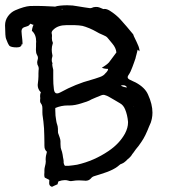

<svg xmlns="http://www.w3.org/2000/svg" viewBox="-20 -721 670 741"><path d="M494.1 -311.5 494.6 -310.1 495.1 -311.5ZM193.4 -294.9 193.8 -285.2Q193.8 -274.4 195.3 -267.1L197.3 -253.4Q198.7 -245.1 200.7 -240.2Q203.1 -233.9 203.6 -223.6V-215.8L204.1 -208L210 -191.4Q213.4 -182.1 213.4 -175.8V-166L213.9 -157.7L214.4 -150.9Q215.3 -147 216.3 -144Q219.7 -135.7 221.7 -124L223.1 -114.3L225.1 -104L225.6 -98.6V-92.8Q226.6 -85.9 230.5 -81.1H245.1L261.7 -83Q271 -84 277.8 -85.4Q342.8 -100.1 398.9 -138.2Q440.9 -166.5 462.4 -205.6Q474.1 -228 474.1 -248V-251Q471.7 -277.8 462.9 -298.8Q456.5 -314.9 443.4 -322.3L421.9 -335L399.9 -347.7Q397.9 -349.1 393.1 -351.1L386.2 -353.5Q382.8 -355 379.4 -355Q374.5 -355 369.1 -352.5L359.9 -348.6L351.1 -345.2Q339.8 -340.8 333 -337.4Q325.2 -332.5 314 -328.6L304.7 -325.7L294.4 -322.3Q268.6 -314 249 -314H240.7Q216.8 -314 193.4 -304.2ZM413.6 -552.7 395 -575.2Q390.1 -581.1 378.9 -585.4Q360.8 -592.8 350.1 -599.6Q340.8 -605 325.2 -611.8Q308.1 -618.7 298.3 -621.1Q285.6 -623.5 267.6 -624H236.8Q204.1 -624 186.5 -606.9Q179.2 -600.6 179.2 -594.2Q179.2 -592.3 179.7 -590.8Q180.7 -587.4 180.7 -582.5L180.2 -574.2Q180.2 -563.5 183.6 -557.1Q184.1 -556.2 184.1 -554.7L183.1 -551.3Q179.7 -541 179.7 -529.3Q179.7 -519.5 182.1 -508.8Q182.6 -507.3 182.6 -505.9Q182.6 -504.4 182.1 -502.9Q179.7 -495.1 179.7 -488.8Q179.7 -481.9 182.6 -477.1Q181.6 -474.6 181.6 -471.7Q181.6 -468.3 182.6 -464.4L185.5 -451.7V-418.9L186 -397.9L188 -376.5Q189.9 -360.4 200.2 -360.4Q205.6 -360.4 213.4 -364.7Q272 -397 332.5 -413.1Q345.2 -416.5 365.7 -423.8Q379.9 -428.7 386.7 -438L390.6 -441.9L393.6 -445.8Q397 -449.7 397 -454.1V-455.1Q383.8 -455.1 373 -459.5L379.9 -463.9L385.7 -467.8L393.6 -473.6Q397.9 -477.1 400.4 -480L415 -499.5L429.2 -518.6Q427.7 -536.1 413.6 -552.7ZM470.2 -383.3Q466.3 -392.1 454.1 -392.1Q450.7 -392.1 446.3 -391.1Q453.1 -385.3 470.2 -383.3ZM351.1 -688 351.6 -689H350.1ZM221.2 -686.5H218.3V-685.1H221.2ZM190.4 -694.8Q200.2 -698.2 211.4 -699.2Q226.1 -700.7 239.3 -700.7Q261.7 -700.7 279.8 -696.8L303.7 -692.9L327.1 -689.5H329.1Q331.5 -689.5 333.5 -690.4Q341.3 -694.3 350.1 -694.3Q353.5 -694.3 357.4 -693.8Q362.3 -692.9 368.2 -690.4L378.9 -686Q381.3 -686.5 383.8 -686.5Q392.6 -686.5 403.8 -679.7Q426.3 -665.5 443.4 -647.5Q454.1 -635.7 469.2 -618.2L494.1 -588.4Q496.1 -581.5 500.5 -573.2L507.3 -559.1Q516.1 -541.5 518.1 -529.3V-522.9Q518.1 -523.4 515.1 -525.9Q511.7 -528.8 511.2 -529.3L508.8 -519L506.3 -509.3L504.4 -502.4L502.9 -495.6L497.1 -479L491.2 -462.9Q484.4 -443.4 476.1 -431.6Q472.7 -427.2 472.7 -423.3Q472.7 -418 479.5 -414.1L491.7 -408.2L503.4 -402.8Q539.6 -383.3 551.3 -356Q568.4 -318.8 568.4 -286.1Q568.4 -273.9 565.9 -262.2L564 -254.9L562 -248L555.2 -232.4L548.8 -216.8Q541 -198.2 533.7 -186Q526.9 -174.3 515.1 -158.2L504.4 -145L494.6 -131.3L490.7 -126.5L487.3 -121.1Q482.9 -115.2 479 -111.8L472.2 -106L465.8 -99.6Q458 -92.3 450.7 -89.4L445.3 -87.4Q442.9 -85.9 441.4 -84.5Q426.8 -71.3 404.8 -62Q396.5 -58.1 384.3 -54.2L363.8 -47.4L344.7 -41.5Q335.9 -39.1 331.1 -32.7Q323.2 -23.4 310.1 -23.4Q307.6 -23.4 305.2 -23.9Q294.4 -24.9 285.2 -24.9Q272 -24.9 261.2 -22.9Q257.3 -22 253.9 -22Q248.5 -22 243.7 -23.9Q237.3 -25.9 230.5 -25.9Q219.2 -25.9 205.6 -21L203.6 -15.6L202.1 -9.8L190.9 -4.9L180.7 0Q170.9 -2.9 169.9 -11.7V-19Q170.4 -22 170.4 -23.9Q170.4 -25.9 169.9 -26.9L152.8 -35.6Q150.9 -39.6 150.9 -44.9V-48.8L151.4 -55.2V-64.9Q151.4 -70.8 153.8 -80.1L155.8 -88.9Q156.7 -93.8 156.7 -97.7Q156.2 -101.1 156.2 -105Q156.2 -119.1 161.1 -135.3Q153.8 -141.1 151.9 -151.4L151.4 -160.6V-170.4L150.9 -198.2L149.9 -225.6L147.5 -252L144 -278.3L143.6 -287.6V-303.2L143.1 -310.1Q142.1 -316.9 137.7 -322.3Q134.8 -325.7 134.8 -330.1V-335.9L135.3 -340.3V-343.3Q135.3 -346.7 134.8 -349.1V-351.1Q134.8 -353.5 135.3 -356.9L136.2 -360.8L137.7 -364.7Q125.5 -376.5 125.5 -393.1Q125.5 -397.9 126.5 -402.8Q127.9 -411.6 128.4 -426.3V-438L128.9 -449.7L129.4 -453.6V-458Q128.9 -462.9 127.4 -465.8Q123.5 -471.7 123.5 -479.5Q123.5 -483.9 125 -489.3Q126.5 -493.7 126.5 -497.6Q126.5 -503.4 123 -508.8Q118.7 -516.1 118.7 -526.9V-530.8L119.1 -542V-553.2Q119.6 -557.1 119.6 -560.5Q119.6 -587.9 103 -602.1L104.5 -611.3L106.9 -619.6Q107.9 -622.6 109.4 -625.5H106.9Q106 -625.5 100.1 -628.4Q99.6 -629.4 97.7 -629.4L89.8 -621.6Q87.4 -620.1 72.8 -615.7Q63 -611.8 63 -600.1Q63 -594.2 64 -586.9Q66.9 -563 66.9 -554.7Q66.9 -549.3 65.9 -549.3Q64.9 -549.3 64 -552.2Q64 -538.1 44.9 -538.1Q24.4 -538.1 16.6 -543.9Q10.3 -551.8 3.4 -571.3Q0 -578.6 -0.5 -623Q-0.5 -642.6 10.7 -658.2Q22 -673.8 38.6 -681.2Q73.7 -696.3 95.7 -697.8Q108.4 -698.2 123 -698.2Q141.6 -698.2 187.5 -695.8Q188 -696.3 189.9 -696.3Q190.4 -696.3 190.4 -694.8Z"/></svg>

Font: Kurland
Style: Regular
Weight: 400
Designer: GGBot
Version: 0.22